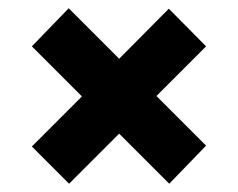

<svg xmlns="http://www.w3.org/2000/svg" viewBox="-20 -566 575 464"><path d="M147 -122 57 -212 178 -333 57 -454 146 -546 268 -424 388 -545 478 -454 358 -334 478 -214 389 -122 268 -243Z"/></svg>

Font: Bricolage Grotesque 12pt ExtraBold
Style: Regular
Weight: 800
Designer: Mathieu Triay
Foundry: Atelier Triay
Version: Version 1.001; ttfautohint (v1.8.4.7-5d5b);gftools[0.9.33.de